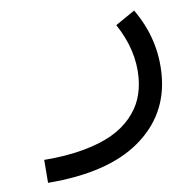

<svg xmlns="http://www.w3.org/2000/svg" viewBox="-43 -310 616 606"><g transform="rotate(-5 265.0 -7.0)"><path d="M343.3 -224.6 403.3 -265.6Q472.2 -169.4 472.2 -54.2Q472.2 72.8 374.3 155Q276.4 237.3 85.4 252.4L79.6 179.2Q149.4 173.8 204.1 158.9Q258.8 144 295.2 122.8Q331.5 101.6 355 73.2Q378.4 44.9 388.7 13.7Q398.9 -17.6 398.9 -54.2Q398.9 -141.1 343.3 -224.6Z"/></g></svg>

Font: AzarMehrMonospaced
Style: SansBold
Weight: 1
Designer: Amin Abedi
Version: Version 1.00